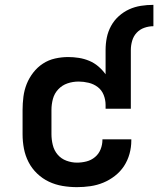

<svg xmlns="http://www.w3.org/2000/svg" viewBox="-20 -763 652 791"><path d="M297 8Q267 8 237.5 3Q208 -2 181.5 -14.5Q155 -27 133 -48Q111 -69 97.5 -95.5Q84 -122 78.5 -151Q73 -180 73 -210V-310Q73 -337 76.5 -364.5Q80 -392 90 -417Q100 -442 117 -464Q134 -486 157 -501Q180 -516 207 -522Q234 -528 261 -528Q283 -528 305 -524.5Q327 -521 347.5 -512.5Q368 -504 385 -489.5Q402 -475 415 -457V-557Q415 -583 420 -608Q425 -633 437.5 -656Q450 -679 469.5 -696.5Q489 -714 512 -724.5Q535 -735 560.5 -739Q586 -743 612 -743V-655Q593 -655 574.5 -648.5Q556 -642 543 -628Q530 -614 524.5 -595Q519 -576 519 -557V-315H415V-331Q415 -352 407 -372Q399 -392 382.5 -404.5Q366 -417 345 -422Q324 -427 304 -427Q280 -427 258 -419.5Q236 -412 220 -395Q204 -378 198 -355.5Q192 -333 192 -310V-210Q192 -188 197.5 -165.5Q203 -143 217.5 -126Q232 -109 253.5 -101Q275 -93 297 -93Q317 -93 336.5 -98Q356 -103 371.5 -116Q387 -129 394.5 -148Q402 -167 402 -187V-189H521V-184Q521 -156 513.5 -129Q506 -102 491 -79Q476 -56 453.5 -38.5Q431 -21 405.5 -10.5Q380 0 352.5 4Q325 8 297 8Z"/></svg>

Font: Iosevka Extended
Style: Bold
Weight: 700
Width: 7
Monospace: yes
Designer: Belleve Invis
Foundry: Belleve Invis
Version: Version 32.5.0; ttfautohint (v1.8.4)